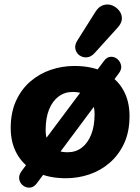

<svg xmlns="http://www.w3.org/2000/svg" viewBox="-20 -805 642 879"><path d="M282 11Q202 11 145.5 -17.5Q89 -46 59 -98Q29 -150 29 -219Q29 -290 53.5 -343.5Q78 -397 119.5 -432.5Q161 -468 213 -485.5Q265 -503 320 -503Q401 -503 457.5 -474.5Q514 -446 543.5 -394.5Q573 -343 573 -274Q573 -202 548.5 -149Q524 -96 482.5 -60Q441 -24 389 -6.5Q337 11 282 11ZM290 -108Q327 -108 354.5 -129Q382 -150 397.5 -189Q413 -228 413 -282Q413 -332 387.5 -358Q362 -384 312 -384Q276 -384 248 -363Q220 -342 204.5 -303.5Q189 -265 189 -210Q189 -160 214.5 -134Q240 -108 290 -108ZM148 35Q134 53 116.5 54Q99 55 85 44Q71 33 68 15Q65 -3 79 -22L456 -526Q469 -544 486.5 -545Q504 -546 517.5 -534.5Q531 -523 534.5 -505Q538 -487 523 -468ZM414 -563Q397 -544 378 -542.5Q359 -541 344 -551.5Q329 -562 325 -581Q321 -600 335 -621L417 -751Q432 -775 453 -781.5Q474 -788 493 -780.5Q512 -773 525 -757Q538 -741 538 -720.5Q538 -700 519 -679Z"/></svg>

Font: Nunito ExtraLight Black
Style: Italic
Weight: 900
Italic angle: -9°
Version: Version 3.602